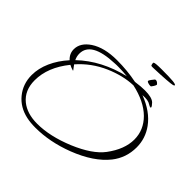

<svg xmlns="http://www.w3.org/2000/svg" viewBox="-229 -1121 1417 1417"><g transform="rotate(45 480.0 -412.0)"><path d="M328 70Q276 70 235 61Q144 41 90 -25Q34 -93 34 -186Q34 -255 65.5 -326Q97 -397 155 -461Q119 -494 119 -540Q119 -608 192 -657Q271 -709 402 -709Q456 -709 508 -704Q560 -699 609 -689Q637 -693 661 -695Q685 -697 705 -697Q780 -697 806 -671Q827 -649 827 -640Q827 -636 823 -636Q815 -636 801 -645Q774 -664 717 -659Q842 -612 905 -525Q960 -449 960 -356Q960 -248 895 -165Q810 -58 634 10Q477 70 328 70ZM184 -491Q255 -559 343.5 -605Q432 -651 537 -676Q514 -678 491.5 -679.5Q469 -681 446 -681Q436 -681 426 -681Q416 -681 405 -680Q171 -671 171 -546Q171 -518 184 -491ZM317 40Q449 40 606 -25Q763 -91 827 -176Q907 -283 907 -385Q907 -484 833 -558Q757 -633 619 -663Q564 -661 510 -647.5Q456 -634 403 -611Q284 -559 200 -463Q207 -453 216.5 -440.5Q226 -428 227 -427Q227 -425 226 -424Q214 -427 203.5 -431.5Q193 -436 183 -441Q77 -310 77 -174Q77 -69 147 -12Q211 40 317 40ZM713 -748Q701 -747 686 -752Q671 -757 672 -764Q675 -772 683 -783Q697 -800 699.5 -804Q702 -808 709 -808Q723 -808 737 -791Q737 -790 737.5 -789.5Q738 -789 738 -788Q738 -782 729 -767Q717 -748 713 -748ZM625 -857Q612 -857 611 -858Q607 -863 605 -873Q603 -886 607 -887Q616 -894 684 -894Q770 -894 802.5 -890.5Q835 -887 835 -879Q834 -878 833.5 -876.5Q833 -875 831 -874Q829 -871 801.5 -867.5Q774 -864 700 -860Q646 -857 625 -857Z"/></g></svg>

Font: Ephesis
Style: Regular
Weight: 400
Designer: Robert E. Leuschke
Foundry: Robert E. Leuschke
Version: Version 1.010; ttfautohint (v1.8.3)